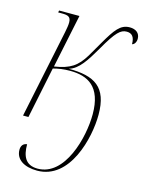

<svg xmlns="http://www.w3.org/2000/svg" viewBox="-118 -618 704 929"><g transform="rotate(15 233.5 -153.0)"><path d="M160 240C324 240 378 19 378 -98C378 -237 311 -276 181 -276C229 -289 262 -343 300 -408C354 -503 376 -522 406 -522C431 -522 446 -508 446 -470C455 -471 466 -483 466 -502C466 -531 445 -546 415 -546C368 -546 344 -511 302 -439L258 -363C222 -304 188 -280 109 -268L165 -536H63L61 -526H80C111 -526 125 -521 125 -492C125 -479 122 -462 118 -442L26 0H53L106 -257C132 -264 158 -268 190 -268C279 -268 350 -232 350 -93C350 25 296 230 160 230C98 230 81 187 81 129C62 131 52 144 52 164C52 213 96 240 160 240Z"/></g></svg>

Font: Noto Serif Display Condensed Thin
Style: Italic
Weight: 100
Width: 3
Italic angle: -12°
Designer: Monotype Design Team
Foundry: Monotype Imaging Inc.
Version: Version 2.009